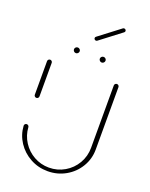

<svg xmlns="http://www.w3.org/2000/svg" viewBox="-146 -859 725 931"><g transform="rotate(20 217.0 -394.0)"><path d="M44.8 -321.1Q39.6 -321.1 36.1 -324.6Q32.6 -328.1 32.6 -333V-506.3Q32.6 -511.1 36.1 -514.6Q39.6 -518.1 44.8 -518.1Q49.6 -518.1 53.1 -514.6Q56.7 -511.1 56.7 -506.3V-333Q56.7 -328.1 53.1 -324.6Q49.6 -321.1 44.8 -321.1ZM389.3 -518.1Q394.1 -518.1 397.6 -514.6Q401.1 -511.1 401.1 -506.3V-184.4Q401.1 -135.9 376.5 -94.8Q351.9 -53.7 309.6 -29.6Q267.4 -5.6 217 -5.6Q168.5 -5.6 127.4 -28Q86.3 -50.4 61.1 -88.7Q35.9 -127 33 -173Q32.6 -177.8 36.1 -181.7Q39.6 -185.6 44.8 -185.6Q49.6 -185.6 53.1 -182.4Q56.7 -179.3 57 -174.4Q59.6 -133 81.7 -98.5Q103.7 -64.1 139.4 -44.1Q175.2 -24.1 217 -24.1Q260.7 -24.1 297.4 -45.6Q334.1 -67 355.6 -103.9Q377 -140.7 377 -184.4V-506.3Q377 -511.1 380.6 -514.6Q384.1 -518.1 389.3 -518.1ZM268.9 -605.2Q268.9 -611.1 273.3 -615.4Q277.8 -619.6 283.7 -619.6Q289.6 -619.6 294.1 -615.4Q298.5 -611.1 298.5 -605.2Q298.5 -599.3 294.1 -594.8Q289.6 -590.4 283.7 -590.4Q277.8 -590.4 273.3 -594.8Q268.9 -599.3 268.9 -605.2ZM135.6 -605.2Q135.6 -611.1 140 -615.4Q144.4 -619.6 150.4 -619.6Q156.3 -619.6 160.7 -615.4Q165.2 -611.1 165.2 -605.2Q165.2 -599.3 160.7 -594.8Q156.3 -590.4 150.4 -590.4Q144.4 -590.4 140 -594.8Q135.6 -599.3 135.6 -605.2ZM221.5 -680.7Q217 -680.7 214.1 -683.7Q211.1 -686.7 211.1 -690.7Q211.1 -695.6 215.2 -698.5L324.1 -781.5Q326.7 -783.3 330 -783.3Q334.4 -783.3 337.4 -780.4Q340.4 -777.4 340.4 -773.3Q340.4 -768.5 336.3 -765.6L227.4 -682.6Q224.8 -680.7 221.5 -680.7Z"/></g></svg>

Font: 26F Galaxy Sans Thin
Style: Regular
Weight: 100
Designer: C₂₉H₂₅N₃O₅
Version: Version 1.100